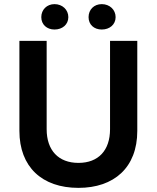

<svg xmlns="http://www.w3.org/2000/svg" viewBox="-20 -898 759 930"><path d="M244 -755C282 -755 311 -779 311 -815C311 -851 282 -878 244 -878C207 -878 180 -851 180 -815C180 -779 207 -755 244 -755ZM473 -755C511 -755 540 -779 540 -815C540 -851 511 -878 473 -878C435 -878 409 -851 409 -815C409 -779 435 -755 473 -755ZM360 12C532 12 645 -86 645 -264V-700H513V-272C513 -170 457 -109 360 -109C263 -109 206 -170 206 -272V-700H74V-264C74 -90 183 12 360 12Z"/></svg>

Font: Fixel Display SemiBold
Style: Regular
Weight: 600
Designer: AlfaBravo + MacPaw
Foundry: Kyrylo Tkachov, Marchela Mozhyna, Serhii Makarenko, Maria Weinstein, Zakhar Kryvoshyya
Version: Version 1.211